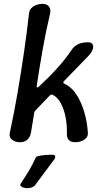

<svg xmlns="http://www.w3.org/2000/svg" viewBox="-20 -730 541 999"><path d="M84 10Q59 10 42.5 -3Q26 -16 31 -39Q53 -140 71 -245Q89 -350 104.5 -455.5Q120 -561 131 -661Q133 -677 143 -687.5Q153 -698 168.5 -704Q184 -710 200 -710Q223 -710 234 -697Q245 -684 241 -661Q219 -569 202 -472.5Q185 -376 171 -283Q170 -276 173 -275Q176 -274 182 -279Q234 -327 277.5 -375Q321 -423 353 -471Q364 -488 384.5 -499Q405 -510 439 -510Q452 -510 458.5 -503.5Q465 -497 465 -487Q465 -477 459 -464.5Q453 -452 441 -440L313 -308Q305 -300 314 -295Q353 -277 379 -236Q405 -195 419.5 -143.5Q434 -92 437 -41Q439 -25 429.5 -13.5Q420 -2 404.5 4Q389 10 373 10Q348 10 337.5 -2Q327 -14 328 -38Q329 -79 321.5 -119Q314 -159 297.5 -191Q281 -223 254 -237Q246 -240 239 -233L164 -155Q161 -152 160 -149.5Q159 -147 158 -143L141 -39Q137 -16 122 -3Q107 10 84 10ZM162 234Q157 241 145.5 245Q134 249 124 249H120Q113 249 103.5 246.5Q94 244 88.5 238.5Q83 233 88 225Q114 186 131 157.5Q148 129 166 90Q169 84 183.5 81Q198 78 215.5 76.5Q233 75 244 75H251Q260 75 264 78Q268 81 267.5 86.5Q267 92 262 100Q233 138 212 167Q191 196 162 234Z"/></svg>

Font: Winky Sans
Style: Italic
Weight: 400
Italic angle: -8.97852°
Designer: Simon Atzbach
Foundry: typofactur
Version: Version 1.205